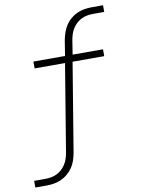

<svg xmlns="http://www.w3.org/2000/svg" viewBox="-100 -803 800 1076"><g transform="rotate(-10 300.0 -265.0)"><path d="M12 205V167H77Q93 167 109.5 164Q126 161 141.5 153.5Q157 146 170 134Q183 122 192.5 107Q202 92 207 76Q212 60 215 44L297 -453H124V-492H304L318 -580Q322 -601 329 -621.5Q336 -642 348 -661Q360 -680 377.5 -695Q395 -710 415 -719Q435 -728 456.5 -731.5Q478 -735 499 -735H563V-697H499Q482 -697 465.5 -694Q449 -691 433.5 -683.5Q418 -676 405 -664Q392 -652 382.5 -637Q373 -622 368 -606Q363 -590 360 -574L347 -492H520V-453H340L257 50Q253 71 246.5 91.5Q240 112 227.5 131Q215 150 197.5 165Q180 180 160 189Q140 198 118.5 201.5Q97 205 77 205Z"/></g></svg>

Font: Iosevka Slab XLtEx
Style: Italic
Weight: 200
Width: 7
Italic angle: -9°
Monospace: yes
Designer: Belleve Invis
Foundry: Belleve Invis
Version: Version 11.1.0; ttfautohint (v1.8.3)